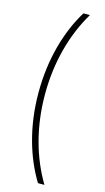

<svg xmlns="http://www.w3.org/2000/svg" viewBox="-148 -878 594 1089"><g transform="rotate(15 148.5 -333.5)"><path d="M198 165H236C154 28 106 -142 106 -333C106 -524 154 -695 236 -832H198C119 -704 68 -531 68 -333C68 -135 119 35 198 165Z"/></g></svg>

Font: Noto Sans Devanagari UI Condensed ExtraLight
Style: Regular
Weight: 200
Width: 3
Designer: Jelle Bosma - Monotype Design Team
Foundry: Monotype Imaging Inc.
Version: Version 2.004